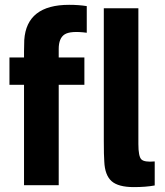

<svg xmlns="http://www.w3.org/2000/svg" viewBox="-20 -764 679 792"><path d="M265.1 -744.1Q305.2 -744.1 337.9 -738.8V-628.9Q271 -637.7 246.6 -622.1Q222.2 -606.4 222.2 -562V-526.9H328.1V-414.1H222.2V0H79.1V-414.1H19V-526.9H79.1V-551.8Q79.1 -580.1 80.1 -599.1Q89.8 -744.1 265.1 -744.1ZM408.2 -183.1V-730H550.8V-169.9Q550.8 -119.1 563 -106.7Q575.2 -94.2 618.2 -98.1V1Q581.5 7.8 532.2 7.8Q467.8 7.8 440.2 -16.8Q412.6 -41.5 410.2 -97.2Q408.2 -122.1 408.2 -183.1Z"/></svg>

Font: Nacelle Bold
Style: Regular
Weight: 700
Designer: Sora Sagano
Foundry: Sora Sagano
Version: Version 1.000;FEAKit 1.0